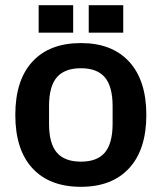

<svg xmlns="http://www.w3.org/2000/svg" viewBox="-20 -710 623 740"><path d="M39 -267Q39 -401 105 -472.5Q171 -544 292 -544Q412 -544 478 -472Q544 -400 544 -267Q544 -134 478 -62Q412 10 292 10Q171 10 105 -61.5Q39 -133 39 -267ZM292 -87Q355 -87 384.5 -122.5Q414 -158 414 -233V-301Q414 -376 384.5 -411.5Q355 -447 292 -447Q229 -447 199 -412Q169 -377 169 -301V-233Q169 -157 199 -122Q229 -87 292 -87ZM129 -690H262V-584H129ZM322 -690H455V-584H322Z"/></svg>

Font: Mozilla Headline BETA SemiBold
Style: Regular
Weight: 600
Designer: Studio DRAMA
Foundry: Studio DRAMA
Version: Version 0.100